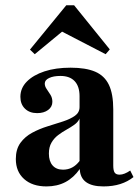

<svg xmlns="http://www.w3.org/2000/svg" viewBox="-20 -680 521 712"><path d="M152.4 11.3Q100 11.3 69.4 -16.1Q38.7 -43.5 38.7 -90.3Q38.7 -126.6 55.6 -150Q72.6 -173.4 99.6 -187.9Q126.6 -202.4 156.9 -211.7Q187.1 -221 214.1 -229.8Q241.1 -238.7 258.1 -250.8Q275 -262.9 275 -283.1V-323.4Q275 -359.7 256.9 -379Q238.7 -398.4 204 -398.4Q178.2 -398.4 162.1 -390.7Q146 -383.1 146 -370.2Q146 -359.7 153.2 -349.6Q160.5 -339.5 167.3 -328.2Q174.2 -316.9 174.2 -302.4Q174.2 -283.9 158.5 -272.2Q142.7 -260.5 117.7 -260.5Q89.5 -260.5 72.6 -277Q55.6 -293.5 55.6 -321Q55.6 -353.2 79.4 -377.4Q103.2 -401.6 144.8 -415.3Q186.3 -429 241.9 -429Q298.4 -429 333.1 -414.1Q367.7 -399.2 383.9 -365.3Q400 -331.5 400 -274.2V-66.1Q400 -47.6 405.2 -39.9Q410.5 -32.3 423.4 -32.3Q432.3 -32.3 442.3 -36.3Q452.4 -40.3 462.9 -47.6L475 -23.4Q454 -6.5 426.2 2.4Q398.4 11.3 363.7 11.3Q278.2 11.3 275.8 -53.2Q253.2 -21 222.6 -4.8Q191.9 11.3 152.4 11.3ZM213.7 -50.8Q232.3 -50.8 247.6 -58.9Q262.9 -66.9 275 -83.1V-240.3Q269.4 -227.4 256 -217.7Q242.7 -208.1 226.6 -199.2Q210.5 -190.3 195.6 -179Q180.6 -167.7 171 -151.2Q161.3 -134.7 161.3 -110.5Q161.3 -82.3 175 -66.5Q188.7 -50.8 213.7 -50.8ZM108.9 -479 91.1 -496 225.8 -660.5H254.8L387.1 -496.8L371.8 -479L187.9 -574.2L237.9 -585.5Z"/></svg>

Font: Playfair 5pt SemiExpanded Light ExtraBold
Style: Regular
Weight: 800
Version: Version 2.001;gftools[0.9.30]